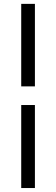

<svg xmlns="http://www.w3.org/2000/svg" viewBox="-20 -730 283 968"><path d="M156 -294.5H87V-710.5H156ZM156 218H87V-200.5H156Z"/></svg>

Font: Anek Latin
Style: Regular
Weight: 400
Designer: Yesha Goshar
Foundry: Ek Type
Version: Version 1.003